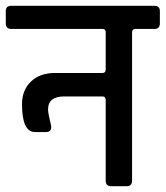

<svg xmlns="http://www.w3.org/2000/svg" viewBox="-44 -643 572 663"><path d="M77 -187Q32 -187 32 -283Q32 -332 63 -361.5Q94 -391 146 -391H310Q321 -391 321 -403V-531Q321 -542 312 -543H-5Q-24 -543 -24 -562V-605Q-24 -623 -5 -623H489Q508 -623 508 -605V-562Q508 -543 489 -543H423Q412 -543 412 -531V-19Q412 0 393 0H340Q321 0 321 -19V-297Q321 -310 310 -310H178Q122 -310 122 -265Q122 -254 127.5 -231Q133 -208 133 -205Q133 -187 115 -187Z"/></svg>

Font: Rajdhani Semibold
Style: Regular
Weight: 600
Designer: Satya Rajpurohit, Jyotish Sonowal
Foundry: Indian Type Foundry
Version: Version 1.200;PS 1.0;hotconv 1.0.78;makeotf.lib2.5.61930; tt